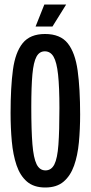

<svg xmlns="http://www.w3.org/2000/svg" viewBox="-20 -822 403 853"><path d="M181 11Q130 11 99.5 -15.5Q69 -42 53.5 -88Q38 -134 32.5 -193.5Q27 -253 27 -320Q27 -434 37.5 -512Q48 -590 81 -630.5Q114 -671 180 -671Q248 -671 281 -629.5Q314 -588 325 -508Q336 -428 336 -313Q336 -248 330.5 -189.5Q325 -131 309 -86Q293 -41 262.5 -15Q232 11 181 11ZM182 -65Q208 -65 221.5 -91.5Q235 -118 239.5 -179Q244 -240 244 -342Q244 -435 238 -490.5Q232 -546 218 -570Q204 -594 179 -594Q155 -594 142 -570Q129 -546 124 -492Q119 -438 119 -346Q119 -243 124 -181.5Q129 -120 142.5 -92.5Q156 -65 182 -65ZM213 -704H138L177 -802H274Z"/></svg>

Font: Bricolage Grotesque 96pt Condensed
Style: Regular
Weight: 400
Width: 3
Designer: Mathieu Triay
Foundry: Atelier Triay
Version: Version 1.001; ttfautohint (v1.8.4.7-5d5b);gftools[0.9.33.de